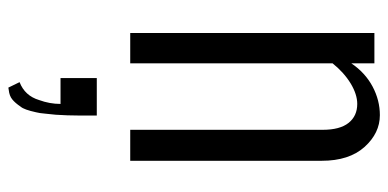

<svg xmlns="http://www.w3.org/2000/svg" viewBox="-255 -383 930 460"><g transform="rotate(90 210.0 -153.0)"><path d="M189.9 292 176.8 265.1Q209.5 252.4 219.7 218.3Q229 192.9 229 167H167V80.1H256.8V90.8V121.6Q256.8 138.2 256.3 150.4L254.9 178.2L252.4 202.6Q251 218.8 249 225.6Q242.7 254.4 235.8 262.2Q226.6 275.9 218 282.7Q209.5 289.6 195.8 291Q190.9 292 189.9 292ZM131.8 0H59.1V-585H131.8V-529.8Q154.3 -563 187.3 -580.6Q220.2 -598.1 255.9 -598.1Q298.8 -598.1 332 -561.5Q365.2 -524.4 365.2 -459V0H291V-460.9Q291 -502.4 274.4 -523.2Q257.8 -543.9 229 -543.9Q206.1 -543.9 179.9 -528.1Q153.8 -512.2 131.8 -484.9Z"/></g></svg>

Font: VL Oswald
Style: Light
Weight: 300
Designer: vernon adams
Foundry: vernon adams
Version: Version ; ttfautohint (v0.92.18-e454-dirty) -l 8 -r 50 -G 20